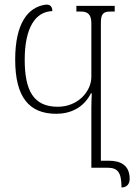

<svg xmlns="http://www.w3.org/2000/svg" viewBox="-20 -740 602 847"><path d="M516 87C539 87 552 72 552 49C552 -12 511 -31 460 -31H425V-638C425 -677 434 -689 466 -689H486V-714H317V-689H338C366 -689 383 -677 383 -638V-401C383 -336 323 -269 235 -269C128 -269 89 -340 89 -477C89 -617 136 -689 211 -691C211 -700 209 -724 178 -719C103 -707 47 -637 47 -477C47 -312 108 -238 228 -238C289 -238 348 -263 381 -328H385C384 -306 383 -286 383 -265V0H454C497 0 516 17 516 87Z"/></svg>

Font: Noto Serif Georgian ExtraCondensed ExtraLight
Style: Regular
Weight: 200
Width: 2
Designer: Monotype Design Team, Akaki Razmadze
Foundry: Google LLC
Version: Version 2.003